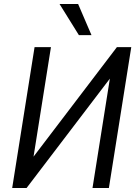

<svg xmlns="http://www.w3.org/2000/svg" viewBox="-20 -941 683 961"><path d="M41 0 153 -705H235L142 -120L119 -119L565 -705H637L525 0H443L536 -586L560 -587L113 0ZM375 -765 278 -921H371L438 -765Z"/></svg>

Font: Nunito Sans 10pt Condensed Medium
Style: Italic
Weight: 500
Width: 3
Italic angle: -9°
Designer: Vernon Adams
Foundry: Vernon Adams
Version: Version 3.101;gftools[0.9.27]